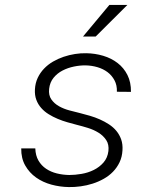

<svg xmlns="http://www.w3.org/2000/svg" viewBox="-20 -756 627 786"><path d="M423.8 -137.7Q426.8 -164.6 414.8 -182.6Q402.8 -200.7 383.1 -212.9Q363.3 -225.1 339.6 -232.4Q315.9 -239.7 295.9 -244.6Q276.9 -249.5 256.3 -255.4Q235.8 -261.2 216.1 -269.5Q196.3 -277.8 179 -288.6Q161.6 -299.3 148.7 -314Q135.7 -328.6 128.7 -347.4Q121.6 -366.2 123 -390.6Q124.5 -416.5 134.5 -437.5Q144.5 -458.5 160.4 -475.1Q176.3 -491.7 196.8 -503.7Q217.3 -515.6 240.2 -523.4Q263.2 -531.2 286.9 -534.9Q310.5 -538.6 333 -538.1Q369.1 -537.6 402.6 -527.6Q436 -517.6 461.4 -498Q486.8 -478.5 501.7 -449Q516.6 -419.4 516.1 -379.9L458.5 -380.4Q459.5 -407.2 448.7 -427.2Q438 -447.3 420.2 -460.7Q402.3 -474.1 378.9 -481Q355.5 -487.8 331.1 -488.3Q308.1 -488.8 283 -483.6Q257.8 -478.5 236.1 -467.3Q214.4 -456.1 199.2 -437.5Q184.1 -418.9 181.2 -392.6Q178.2 -366.2 190.2 -349.1Q202.1 -332 221.7 -321Q241.2 -310.1 264.4 -304Q287.6 -297.9 307.6 -293Q327.1 -288.1 348.1 -282Q369.1 -275.9 388.9 -267.1Q408.7 -258.3 426.3 -246.8Q443.8 -235.4 456.5 -220Q469.2 -204.6 476.1 -185.1Q482.9 -165.5 481.4 -141.1Q480 -113.8 469.5 -91.8Q459 -69.8 442.6 -53Q426.3 -36.1 404.5 -23.9Q382.8 -11.7 359.1 -4.2Q335.4 3.4 310.3 6.8Q285.2 10.3 261.7 9.8Q225.6 9.3 190.4 -0.2Q155.3 -9.8 127.7 -29.3Q100.1 -48.8 83.3 -78.4Q66.4 -107.9 66.9 -148.4H124.5Q125.5 -119.1 137.5 -98.6Q149.4 -78.1 168.7 -65.2Q188 -52.2 212.6 -46.1Q237.3 -40 263.7 -39.6Q287.1 -39.6 314 -44.2Q340.8 -48.8 364 -60.3Q387.2 -71.8 403.8 -90.8Q420.4 -109.9 423.8 -137.7ZM427.7 -735.8H501.5L371.6 -606.4H319.8Z"/></svg>

Font: Roboto Mono Light
Style: Italic
Weight: 300
Designer: Google
Version: Version 2.000985; 2015; ttfautohint (v1.3)